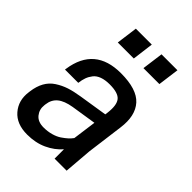

<svg xmlns="http://www.w3.org/2000/svg" viewBox="-222 -856 969 969"><g transform="rotate(45 262.5 -371.0)"><path d="M277.8 -753.9 263.2 -640.1H148.9L164.1 -753.9ZM460.9 -753.9 445.8 -640.1H332L347.2 -753.9ZM337.9 0V-66.9Q307.1 -31.2 260.3 -9.5Q213.4 12.2 153.8 12.2Q78.1 12.2 39.1 -33.2Q0 -78.6 8.8 -144L9.8 -151.9Q15.1 -192.9 31.5 -222.2Q47.9 -251.5 75.7 -269.5Q103.5 -287.6 134.5 -297.9Q165.5 -308.1 209 -314.9L360.8 -338.9L362.8 -354Q370.1 -413.1 350.3 -437.5Q330.6 -461.9 270 -461.9Q237.8 -461.9 215.1 -453.6Q192.4 -445.3 179.9 -429.4Q167.5 -413.6 161.1 -396Q154.8 -378.4 151.9 -355H57.1L58.1 -361.8Q84.5 -542 270 -542Q384.3 -542 429.4 -491.7Q474.6 -441.4 461.9 -347.2L436 -149.9L423.8 0ZM187 -71.8Q215.8 -71.8 241.2 -78.9Q266.6 -85.9 284.7 -98.1Q302.7 -110.4 314.5 -121.1Q326.2 -131.8 335 -144L352.1 -270L217.8 -249Q167.5 -240.7 141.8 -219.5Q116.2 -198.2 111.8 -162.1L110.8 -153.8Q106.9 -121.1 126.7 -96.4Q146.5 -71.8 187 -71.8Z"/></g></svg>

Font: Cooper Hewitt
Style: Medium Italic
Weight: 708
Designer: Village Type and Design LLC
Foundry: Cooper Hewitt Smithsonian Design Museum
Version: 1.000